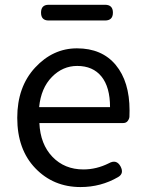

<svg xmlns="http://www.w3.org/2000/svg" viewBox="-20 -755 594 788"><path d="M511.7 -301.8Q511.7 -284.2 511.2 -275.9Q510.7 -267.6 504.4 -258.8Q498 -250 485.4 -250H141.6Q145.5 -163.1 195.3 -111.3Q245.1 -59.6 322.3 -59.6Q376 -59.6 426.8 -85Q458 -102.5 474.6 -72.3Q490.2 -43 464.8 -28.3Q394.5 12.7 310.5 12.7Q199.2 12.7 125 -64.5Q50.8 -141.6 50.8 -271.5Q50.8 -398.4 124 -477.5Q197.3 -556.6 295.9 -556.6Q398.4 -556.6 455.1 -488.3Q511.7 -419.9 511.7 -301.8ZM140.6 -315.4H431.6Q431.6 -397.5 396.5 -440.9Q361.3 -484.4 296.9 -484.4Q237.3 -484.4 192.9 -439Q148.4 -393.6 140.6 -315.4ZM411.1 -670.9H179.7Q148.4 -670.9 148.4 -703.1Q148.4 -735.4 179.7 -735.4H411.1Q443.4 -735.4 443.4 -703.1Q443.4 -670.9 411.1 -670.9Z"/></svg>

Font: GenSenMaruGothic TW TTF Regular
Style: Regular
Weight: 400
Version: Version 1.301